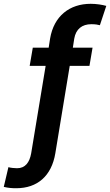

<svg xmlns="http://www.w3.org/2000/svg" viewBox="-70 -780 581 1013"><path d="M418.3 -528.4H314.3L321.7 -576C330.3 -626.8 362.9 -652.3 411.9 -652.3C433.2 -652.3 446 -649.9 457 -647L490.8 -748.9C469.5 -755 438.2 -759.9 408.4 -759.9C297.6 -759.9 214.1 -695.7 194.2 -576L186.8 -528.4H103L86.6 -432.5H170.8L94.5 28.8C85.9 77.4 62.9 107.6 20.2 107.6C9.2 107.6 -14.9 105.8 -25.6 101.9L-50.1 206C-26.3 211.6 -7.1 213.1 16 213.1C127.1 213.1 202.1 148.4 221.9 28.8L297.9 -432.5H402Z"/></svg>

Font: TID UI Semi Bold
Style: Italic
Weight: 600
Italic angle: -9.39999°
Designer: The TID Project Authors
Foundry: Bakken & Bæck
Version: Version 1.001;hotconv 1.0.109;makeotfexe 2.5.65596